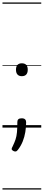

<svg xmlns="http://www.w3.org/2000/svg" viewBox="-20 -1030 353 1550"><path d="M156 -415Q133 -415 121 -428.5Q109 -442 109 -467Q109 -493 121 -506Q133 -519 156 -519Q180 -519 192 -506Q204 -493 204 -467Q204 -442 192 -428.5Q180 -415 156 -415ZM103 193Q94 193 84 186.5Q74 180 74 172Q74 168 76.5 163Q79 158 82 152Q97 121 105.5 95.5Q114 70 117 37.5Q120 5 120 -46Q120 -60 128.5 -67.5Q137 -75 155 -75Q174 -75 182.5 -66.5Q191 -58 191 -44Q191 -4 184.5 35.5Q178 75 163.5 111.5Q149 148 125 179Q121 184 116 188.5Q111 193 103 193ZM0 490H313V500H0ZM0 -20H313V0H0ZM0 -505H313V-500H0ZM0 -1010H313V-1000H0Z"/></svg>

Font: Playwrite PE Guides
Style: Regular
Weight: 400
Designer: Veronika Burian, José Scaglione
Foundry: TypeTogether
Version: Version 1.003